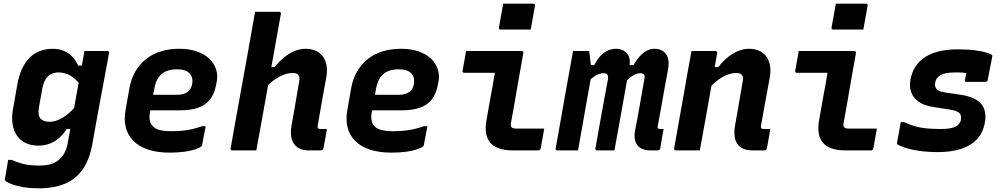

<svg xmlns="http://www.w3.org/2000/svg" viewBox="-20 -814 5440 1039"><path d="M265 -550Q301 -550 327.5 -538Q354 -526 372.5 -506Q391 -486 403 -459H440L417 -352Q387 -391 358 -406.5Q329 -422 298 -422Q275 -422 256.5 -413Q238 -404 226.5 -384.5Q215 -365 209 -335L191 -235Q187 -211 189.5 -195Q192 -179 201 -170Q209 -163 220.5 -159Q232 -155 246 -155Q272 -155 296.5 -165.5Q321 -176 345.5 -195.5Q370 -215 393 -243L372 -116H341Q323 -88 300.5 -68Q278 -48 249.5 -37Q221 -26 187 -26Q149 -26 120 -39.5Q91 -53 72.5 -79Q54 -105 48 -142.5Q42 -180 51 -227L73 -353Q82 -405 99.5 -442Q117 -479 141 -502.5Q165 -526 196.5 -538Q228 -550 265 -550ZM437 -538Q468 -538 499.5 -538Q531 -538 561 -538Q565 -538 567 -536.5Q569 -535 570 -533Q571 -531 570 -527Q558 -460 546.5 -399Q535 -338 524 -279Q513 -220 502 -159.5Q491 -99 479 -31Q464 50 427.5 102.5Q391 155 332 180Q273 205 190 205Q141 205 102.5 198Q64 191 40.5 181.5Q17 172 9 165Q8 163 7 160.5Q6 158 6 155Q12 127 15.5 103Q19 79 24 51H43Q68 62 91 69Q114 76 139 79Q164 82 192 82Q231 82 258.5 73Q286 64 305 45Q317 34 325 20.5Q333 7 339 -10Q345 -27 348 -48Q361 -116 371 -173.5Q381 -231 391.5 -288.5Q402 -346 414 -414Q418 -435 422 -455.5Q426 -476 429.5 -496.5Q433 -517 437 -538Z M951 -550Q1005 -550 1046 -535.5Q1087 -521 1113 -496Q1139 -471 1149.5 -438Q1160 -405 1152 -368L1149 -353Q1140 -305 1116 -275Q1092 -245 1052 -231Q1012 -217 954 -217Q928 -217 899.5 -217Q871 -217 840 -217Q809 -217 776 -217L718 -211L729 -301Q771 -301 807 -301Q843 -301 875.5 -301Q908 -301 939 -301Q972 -301 993 -315Q1014 -329 1020 -359Q1023 -377 1019.5 -391.5Q1016 -406 1006 -417Q995 -428 978.5 -433.5Q962 -439 938 -439Q904 -439 879 -428.5Q854 -418 838 -395Q822 -372 815 -334L792 -208Q787 -183 790.5 -164Q794 -145 805 -133Q818 -117 843.5 -110.5Q869 -104 909 -104Q942 -104 970 -107Q998 -110 1023 -116Q1048 -122 1074 -131H1093Q1088 -107 1083.5 -81.5Q1079 -56 1074 -31Q1074 -28 1073 -26Q1072 -24 1070 -22Q1061 -14 1037.5 -6Q1014 2 978.5 7Q943 12 899 12Q831 12 781.5 -4.5Q732 -21 701.5 -52Q671 -83 660.5 -126Q650 -169 660 -221L680 -335Q689 -386 711.5 -425.5Q734 -465 768.5 -493Q803 -521 849 -535.5Q895 -550 951 -550Z M1360 -750Q1385 -750 1407 -750Q1429 -750 1450.5 -750Q1472 -750 1491 -750Q1495 -750 1497 -748.5Q1499 -747 1500 -744.5Q1501 -742 1500 -739Q1487 -665 1473.5 -591Q1460 -517 1447 -443Q1434 -369 1420.5 -295.5Q1407 -222 1394 -148Q1381 -74 1367 0Q1346 0 1324.5 0Q1303 0 1281 0Q1259 0 1237 0Q1234 0 1232 -1.5Q1230 -3 1228.5 -5.5Q1227 -8 1228 -11Q1242 -91 1256.5 -171Q1271 -251 1285.5 -331.5Q1300 -412 1314.5 -492Q1329 -572 1343 -652Q1348 -680 1352.5 -705Q1357 -730 1360 -750ZM1634 -550Q1664 -550 1688 -539.5Q1712 -529 1727 -509Q1742 -489 1747 -461Q1752 -433 1746 -397Q1738 -354 1730 -310Q1722 -266 1714.5 -222Q1707 -178 1699 -133Q1698 -128 1698.5 -125Q1699 -122 1701 -119Q1703 -118 1706 -117Q1709 -116 1714 -116Q1717 -116 1719.5 -116Q1722 -116 1724.5 -116Q1727 -116 1730 -116H1749Q1745 -89 1740 -63Q1735 -37 1730 -11Q1729 -6 1725.5 -3Q1722 0 1717 0Q1712 0 1690.5 0Q1669 0 1654 0Q1612 0 1588.5 -17.5Q1565 -35 1558 -64.5Q1551 -94 1557 -131Q1565 -173 1571.5 -212.5Q1578 -252 1585 -291.5Q1592 -331 1599 -373Q1604 -397 1595 -408Q1586 -419 1564 -419Q1540 -419 1515 -409.5Q1490 -400 1463.5 -381Q1437 -362 1410 -333L1427 -451H1466Q1493 -484 1520.5 -506Q1548 -528 1577 -539Q1606 -550 1634 -550Z M2151 -550Q2205 -550 2246 -535.5Q2287 -521 2313 -496Q2339 -471 2349.5 -438Q2360 -405 2352 -368L2349 -353Q2340 -305 2316 -275Q2292 -245 2252 -231Q2212 -217 2154 -217Q2128 -217 2099.5 -217Q2071 -217 2040 -217Q2009 -217 1976 -217L1918 -211L1929 -301Q1971 -301 2007 -301Q2043 -301 2075.5 -301Q2108 -301 2139 -301Q2172 -301 2193 -315Q2214 -329 2220 -359Q2223 -377 2219.5 -391.5Q2216 -406 2206 -417Q2195 -428 2178.5 -433.5Q2162 -439 2138 -439Q2104 -439 2079 -428.5Q2054 -418 2038 -395Q2022 -372 2015 -334L1992 -208Q1987 -183 1990.5 -164Q1994 -145 2005 -133Q2018 -117 2043.5 -110.5Q2069 -104 2109 -104Q2142 -104 2170 -107Q2198 -110 2223 -116Q2248 -122 2274 -131H2293Q2288 -107 2283.5 -81.5Q2279 -56 2274 -31Q2274 -28 2273 -26Q2272 -24 2270 -22Q2261 -14 2237.5 -6Q2214 2 2178.5 7Q2143 12 2099 12Q2031 12 1981.5 -4.5Q1932 -21 1901.5 -52Q1871 -83 1860.5 -126Q1850 -169 1860 -221L1880 -335Q1889 -386 1911.5 -425.5Q1934 -465 1968.5 -493Q2003 -521 2049 -535.5Q2095 -550 2151 -550Z M2502 -538Q2553 -538 2603 -538Q2653 -538 2702.5 -538Q2752 -538 2803 -538Q2806 -538 2808 -537Q2810 -536 2811.5 -533.5Q2813 -531 2812 -527Q2804 -481 2795.5 -434.5Q2787 -388 2779 -341Q2771 -294 2763 -247.5Q2755 -201 2746 -154Q2744 -144 2744 -137Q2744 -130 2749 -125Q2753 -121 2760 -119.5Q2767 -118 2777 -118Q2807 -118 2842 -118Q2877 -118 2905 -118H2925Q2920 -91 2915.5 -64Q2911 -37 2906 -11Q2905 -6 2901.5 -3Q2898 0 2893 0Q2884 0 2862 0Q2840 0 2812 0Q2784 0 2758 0Q2710 0 2678.5 -11.5Q2647 -23 2630.5 -45Q2614 -67 2610 -96Q2606 -125 2612 -160Q2618 -193 2623.5 -225.5Q2629 -258 2635 -290.5Q2641 -323 2647 -355.5Q2653 -388 2658 -420H2636Q2611 -420 2587.5 -420Q2564 -420 2540.5 -420Q2517 -420 2492 -420Q2487 -420 2484.5 -423Q2482 -426 2483 -431Q2488 -458 2493 -485Q2498 -512 2502 -538ZM2703 -794Q2722 -794 2742.5 -794Q2763 -794 2784.5 -794Q2806 -794 2826.5 -794Q2847 -794 2866 -794Q2871 -794 2873.5 -791Q2876 -788 2875 -783L2852 -654Q2833 -654 2812.5 -654Q2792 -654 2770.5 -654Q2749 -654 2728.5 -654Q2708 -654 2689 -654Q2684 -654 2681.5 -657Q2679 -660 2680 -665Z M3081 -538Q3092 -538 3102.5 -538Q3113 -538 3124 -538Q3135 -538 3146 -538Q3157 -538 3168 -538Q3168 -538 3170.5 -520.5Q3173 -503 3175.5 -480Q3178 -457 3180.5 -439.5Q3183 -422 3183 -422Q3171 -356 3158.5 -285.5Q3146 -215 3133.5 -144Q3121 -73 3108 0Q3094 0 3080 0Q3066 0 3051.5 0Q3037 0 3023.5 0Q3010 0 2996 0Q2994 0 2992 -1Q2990 -2 2988.5 -3.5Q2987 -5 2986.5 -7Q2986 -9 2987 -11Q3000 -83 3012.5 -154Q3025 -225 3037.5 -296Q3050 -367 3063 -438Q3068 -465 3072.5 -490Q3077 -515 3081 -538ZM3313 -550Q3333 -550 3348.5 -543Q3364 -536 3374 -523.5Q3384 -511 3387 -493Q3390 -475 3386 -452Q3380 -419 3372.5 -376Q3365 -333 3355 -278Q3345 -223 3333 -154Q3321 -85 3305 0Q3290 0 3274 0Q3258 0 3242.5 0Q3227 0 3211 0Q3208 0 3206 -1.5Q3204 -3 3202.5 -5.5Q3201 -8 3202 -11Q3210 -57 3218.5 -104Q3227 -151 3235.5 -198Q3244 -245 3252.5 -292Q3261 -339 3270 -385Q3272 -398 3269.5 -405Q3267 -412 3261 -415Q3255 -418 3246 -418Q3235 -418 3221.5 -413.5Q3208 -409 3193 -398.5Q3178 -388 3160 -370L3165 -462H3196Q3212 -493 3230 -512Q3248 -531 3269 -540.5Q3290 -550 3313 -550ZM3522 -550Q3543 -550 3558.5 -542.5Q3574 -535 3584 -521.5Q3594 -508 3597 -488.5Q3600 -469 3596 -443Q3586 -390 3576.5 -337.5Q3567 -285 3558 -233.5Q3549 -182 3539 -130Q3538 -126 3539 -124Q3540 -122 3541 -119Q3543 -118 3545.5 -117Q3548 -116 3551 -116Q3554 -116 3556.5 -116Q3559 -116 3561 -116H3571Q3566 -89 3561.5 -63Q3557 -37 3553 -11Q3552 -6 3548 -3Q3544 0 3539 0Q3534 0 3523 0Q3512 0 3503 0Q3465 0 3444.5 -14Q3424 -28 3417.5 -51.5Q3411 -75 3416 -104Q3423 -140 3429.5 -175Q3436 -210 3442 -244.5Q3448 -279 3454 -313.5Q3460 -348 3467 -385Q3471 -405 3464 -411.5Q3457 -418 3443 -418Q3432 -418 3420 -413Q3408 -408 3394 -397.5Q3380 -387 3362 -370L3369 -462H3408Q3425 -491 3443 -510.5Q3461 -530 3481 -540Q3501 -550 3522 -550Z M3722 -538Q3747 -538 3769 -538Q3791 -538 3811.5 -538Q3832 -538 3852 -538Q3855 -538 3857 -536.5Q3859 -535 3860.5 -532.5Q3862 -530 3861 -527Q3850 -461 3838 -395.5Q3826 -330 3814.5 -263.5Q3803 -197 3791 -131.5Q3779 -66 3767 0Q3745 0 3724 0Q3703 0 3681 0Q3659 0 3637 0Q3635 0 3633 -1Q3631 -2 3629.5 -3.5Q3628 -5 3627.5 -7Q3627 -9 3628 -11Q3641 -83 3653.5 -154.5Q3666 -226 3679 -297Q3692 -368 3704 -440Q3710 -468 3714 -493Q3718 -518 3722 -538ZM4033 -550Q4064 -550 4087.5 -539.5Q4111 -529 4126 -509Q4141 -489 4146.5 -461Q4152 -433 4146 -397Q4138 -354 4130 -310Q4122 -266 4114 -222Q4106 -178 4098 -133Q4097 -128 4098 -125Q4099 -122 4100 -119Q4103 -118 4105.5 -117Q4108 -116 4113 -116Q4116 -116 4118.5 -116Q4121 -116 4124 -116Q4127 -116 4130 -116H4148Q4144 -89 4139.5 -63.5Q4135 -38 4130 -11Q4129 -6 4125.5 -3Q4122 0 4117 0Q4112 0 4090.5 0Q4069 0 4054 0Q4011 0 3987.5 -17.5Q3964 -35 3957.5 -64.5Q3951 -94 3957 -131Q3965 -173 3971.5 -212.5Q3978 -252 3985 -291.5Q3992 -331 3999 -373Q4004 -397 3995 -408Q3986 -419 3964 -419Q3946 -419 3927.5 -413.5Q3909 -408 3889.5 -397Q3870 -386 3850 -369Q3830 -352 3809 -329L3825 -451H3867Q3893 -484 3920.5 -506Q3948 -528 3977 -539Q4006 -550 4033 -550Z M4302 -538Q4353 -538 4403 -538Q4453 -538 4502.5 -538Q4552 -538 4603 -538Q4606 -538 4608 -537Q4610 -536 4611.5 -533.5Q4613 -531 4612 -527Q4604 -481 4595.5 -434.5Q4587 -388 4579 -341Q4571 -294 4563 -247.5Q4555 -201 4546 -154Q4544 -144 4544 -137Q4544 -130 4549 -125Q4553 -121 4560 -119.5Q4567 -118 4577 -118Q4607 -118 4642 -118Q4677 -118 4705 -118H4725Q4720 -91 4715.5 -64Q4711 -37 4706 -11Q4705 -6 4701.5 -3Q4698 0 4693 0Q4684 0 4662 0Q4640 0 4612 0Q4584 0 4558 0Q4510 0 4478.5 -11.5Q4447 -23 4430.5 -45Q4414 -67 4410 -96Q4406 -125 4412 -160Q4418 -193 4423.5 -225.5Q4429 -258 4435 -290.5Q4441 -323 4447 -355.5Q4453 -388 4458 -420H4436Q4411 -420 4387.5 -420Q4364 -420 4340.5 -420Q4317 -420 4292 -420Q4287 -420 4284.5 -423Q4282 -426 4283 -431Q4288 -458 4293 -485Q4298 -512 4302 -538ZM4503 -794Q4522 -794 4542.5 -794Q4563 -794 4584.5 -794Q4606 -794 4626.5 -794Q4647 -794 4666 -794Q4671 -794 4673.5 -791Q4676 -788 4675 -783L4652 -654Q4633 -654 4612.5 -654Q4592 -654 4570.5 -654Q4549 -654 4528.5 -654Q4508 -654 4489 -654Q4484 -654 4481.5 -657Q4479 -660 4480 -665Z M5163 -547Q5220 -547 5259 -541.5Q5298 -536 5320 -529Q5342 -522 5348 -516Q5350 -515 5350 -512Q5350 -509 5349 -505L5325 -382Q5325 -376 5321 -373.5Q5317 -371 5311 -371Q5283 -371 5255.5 -371Q5228 -371 5201 -371L5202 -382Q5204 -393 5206 -402Q5208 -411 5210 -418Q5197 -421 5183 -421.5Q5169 -422 5151 -422Q5123 -422 5103 -418.5Q5083 -415 5070.5 -408Q5058 -401 5050.5 -391Q5043 -381 5041 -368Q5038 -354 5042 -343Q5046 -332 5058 -324.5Q5070 -317 5092 -314L5179 -301Q5234 -293 5265 -273Q5296 -253 5306.5 -222.5Q5317 -192 5310 -153Q5301 -98 5268 -62Q5235 -26 5181.5 -8.5Q5128 9 5056 9Q4996 9 4948.5 1.5Q4901 -6 4872.5 -16.5Q4844 -27 4836 -33Q4835 -35 4834.5 -37Q4834 -39 4834 -42Q4840 -73 4845 -99.5Q4850 -126 4854 -153H4873Q4902 -139 4930 -131Q4958 -123 4991 -119.5Q5024 -116 5069 -116Q5109 -116 5132 -122Q5155 -128 5166 -139.5Q5177 -151 5180 -166Q5182 -181 5178.5 -191.5Q5175 -202 5161 -209.5Q5147 -217 5120 -221L5031 -235Q4982 -242 4952 -263Q4922 -284 4911 -315Q4900 -346 4907 -384Q4915 -425 4935.5 -455.5Q4956 -486 4988.5 -506.5Q5021 -527 5065 -537Q5109 -547 5163 -547Z"/></svg>

Font: RecMonoLinear Nerd Font Mono
Style: Bold Italic
Weight: 700
Italic angle: -10°
Monospace: yes
Version: Version 1.085; ttfautohint (v1.8.4.7-5d5b);Nerd Fonts 3.2.1